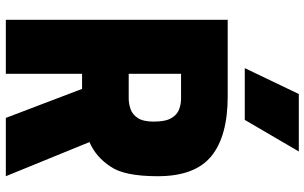

<svg xmlns="http://www.w3.org/2000/svg" viewBox="-218 -852 1070 675"><g transform="rotate(90 317.5 -515.0)"><path d="M600 0H395L293 -268H240V0H50V-780H319Q459 -780 529.5 -722.5Q600 -665 600 -534Q600 -416 566 -368Q533 -317 480 -294ZM327 -432Q345 -432 364 -438.5Q383 -445 395.5 -464Q408 -483 408 -520Q408 -561 396 -581.5Q384 -602 365.5 -609Q347 -616 327 -616H240V-432ZM402 -840H220L311 -1030H513Z"/></g></svg>

Font: Tanohe Sans ExtraBold
Style: Regular
Weight: 800
Designer: Village Type and Design LLC & Cristiano Sobral
Foundry: Cooper Hewitt Smithsonian Design Museum
Version: Version 1.00;September 29, 2021;FontCreator 13.0.0.2655 64-b